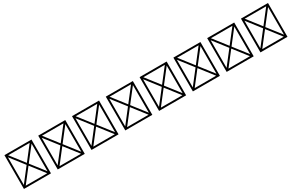

<svg xmlns="http://www.w3.org/2000/svg" viewBox="259 -2840 7483 4921"><g transform="rotate(-30 4000.0 -380.0)"><path d="M100 120H900V-880H100ZM500 -421 182 -830H818ZM532 -380 850 -789V29ZM182 70 500 -339 818 70ZM150 -789 468 -380 150 29Z M1100 120H1900V-880H1100ZM1500 -421 1182 -830H1818ZM1532 -380 1850 -789V29ZM1182 70 1500 -339 1818 70ZM1150 -789 1468 -380 1150 29Z M2100 120H2900V-880H2100ZM2500 -421 2182 -830H2818ZM2532 -380 2850 -789V29ZM2182 70 2500 -339 2818 70ZM2150 -789 2468 -380 2150 29Z M3100 120H3900V-880H3100ZM3500 -421 3182 -830H3818ZM3532 -380 3850 -789V29ZM3182 70 3500 -339 3818 70ZM3150 -789 3468 -380 3150 29Z M4100 120H4900V-880H4100ZM4500 -421 4182 -830H4818ZM4532 -380 4850 -789V29ZM4182 70 4500 -339 4818 70ZM4150 -789 4468 -380 4150 29Z M5100 120H5900V-880H5100ZM5500 -421 5182 -830H5818ZM5532 -380 5850 -789V29ZM5182 70 5500 -339 5818 70ZM5150 -789 5468 -380 5150 29Z M6100 120H6900V-880H6100ZM6500 -421 6182 -830H6818ZM6532 -380 6850 -789V29ZM6182 70 6500 -339 6818 70ZM6150 -789 6468 -380 6150 29Z M7100 120H7900V-880H7100ZM7500 -421 7182 -830H7818ZM7532 -380 7850 -789V29ZM7182 70 7500 -339 7818 70ZM7150 -789 7468 -380 7150 29Z"/></g></svg>

Font: Adobe NotDef
Style: Regular
Weight: 400
Monospace: yes
Foundry: Adobe Systems Incorporated
Version: Version 1.000;PS 1;hotconv 1.0.98;makeotf.lib2.5.65220